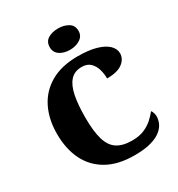

<svg xmlns="http://www.w3.org/2000/svg" viewBox="-218 -1083 1144 1233"><g transform="rotate(-30 354.0 -466.0)"><path d="M418 10Q297 10 216 -36Q135 -82 94.5 -164.5Q54 -247 54 -358Q54 -466 95 -548.5Q136 -631 217 -677.5Q298 -724 417 -724Q500 -724 554.5 -708Q609 -692 636.5 -665Q664 -638 664 -605Q664 -564 626.5 -535Q589 -506 511 -506Q511 -540 501.5 -573.5Q492 -607 469 -629.5Q446 -652 406 -652Q352 -652 321 -617.5Q290 -583 277 -517.5Q264 -452 264 -358Q264 -257 282 -195.5Q300 -134 341.5 -107Q383 -80 452 -80Q506 -80 543.5 -96.5Q581 -113 607 -137Q633 -161 650 -183Q657 -176 661 -162Q665 -148 665 -137Q665 -114 654.5 -88.5Q644 -63 617 -40.5Q590 -18 541.5 -4Q493 10 418 10ZM398 -784Q353 -784 322.5 -804.5Q292 -825 292 -863Q292 -904 322.5 -923Q353 -942 398 -942Q441 -942 473 -923Q505 -904 505 -863Q505 -825 473 -804.5Q441 -784 398 -784Z"/></g></svg>

Font: Noto Serif Hebrew Black
Style: Regular
Weight: 900
Version: Version 2.003